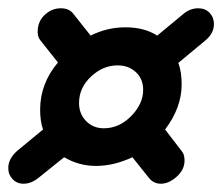

<svg xmlns="http://www.w3.org/2000/svg" viewBox="-28 -484 537 464"><path d="M29 -40Q13 -40 2.5 -51Q-8 -62 -8 -78Q-8 -100 13 -119L76 -171Q69 -191 69 -219Q69 -282 112 -333L70 -386Q63 -394 63 -407Q63 -432 80 -448Q97 -464 119 -464Q139 -464 149 -451L191 -398Q231 -418 275 -418Q321 -418 352 -398L416 -451Q432 -464 451 -464Q468 -464 478.5 -453Q489 -442 489 -426Q489 -403 468 -386L403 -332Q411 -311 411 -280Q411 -224 371 -171L411 -119Q418 -111 418 -96Q418 -74 399 -57Q380 -40 361 -40Q343 -40 332 -54L292 -104Q247 -83 204 -83Q163 -83 127 -104L66 -55Q48 -40 29 -40ZM223 -174Q260 -174 289 -203.5Q318 -233 318 -267Q318 -293 300.5 -309.5Q283 -326 256 -326Q221 -326 192 -299Q163 -272 163 -235Q163 -209 180 -191.5Q197 -174 223 -174Z"/></svg>

Font: Comic Neue
Style: Bold Italic
Weight: 700
Italic angle: -12°
Designer: Craig Rozynski
Foundry: Craig Rozynski
Version: Version 2.003